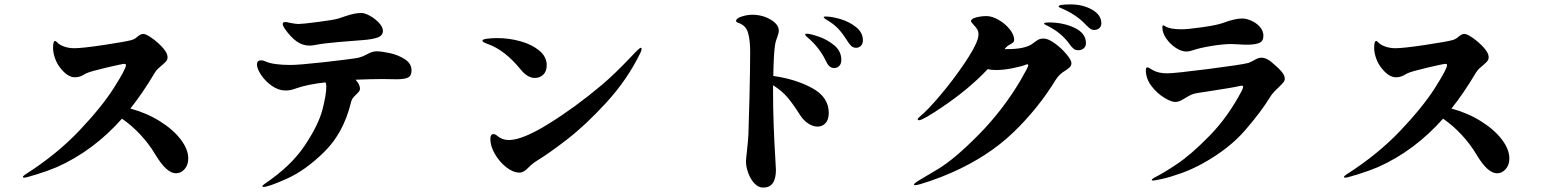

<svg xmlns="http://www.w3.org/2000/svg" viewBox="-20 -835 7040 872"><path d="M835 -115Q835 -86 818.5 -67Q802 -48 779 -48Q758 -48 735 -68.5Q712 -89 685 -134Q657 -181 618 -223Q579 -265 534 -296Q403 -149 238 -76Q198 -59 148 -43.5Q98 -28 90 -28Q84 -28 84 -32Q84 -35 94 -42Q237 -133 339.5 -241Q442 -349 497 -435.5Q552 -522 552 -539Q552 -545 545 -545Q536 -545 463.5 -528Q391 -511 372 -502Q369 -500 353.5 -492Q338 -484 320 -484Q286 -484 252 -529Q238 -547 229.5 -571.5Q221 -596 221 -617Q221 -649 230 -649Q233 -649 238 -644Q250 -631 271.5 -623.5Q293 -616 317 -616Q354 -616 453.5 -631Q553 -646 577 -653Q592 -657 605 -669Q611 -674 617.5 -677.5Q624 -681 631 -681Q643 -681 670 -662Q697 -643 719 -618.5Q741 -594 741 -576Q741 -565 735.5 -558Q730 -551 717 -540Q708 -533 698.5 -524Q689 -515 682 -503Q626 -409 572 -342Q646 -322 706 -284.5Q766 -247 800.5 -202Q835 -157 835 -115Z M1273 -705Q1264 -719 1264 -726Q1264 -735 1276 -735Q1282 -735 1298 -731Q1325 -726 1335 -726Q1353 -726 1426 -735.5Q1499 -745 1517 -751Q1526 -754 1548.5 -761.5Q1571 -769 1588 -772.5Q1605 -776 1622 -776Q1637 -776 1660.5 -763Q1684 -750 1701.5 -731Q1719 -712 1719 -695Q1719 -673 1694.5 -664.5Q1670 -656 1629 -653Q1585 -650 1516 -644Q1447 -638 1407 -630Q1400 -628 1385 -628Q1355 -628 1328 -646.5Q1301 -665 1273 -705ZM1849 -515Q1849 -491 1833.5 -483Q1818 -475 1780 -475L1720 -476Q1666 -476 1595 -473Q1615 -451 1615 -432Q1615 -425 1610.5 -419.5Q1606 -414 1600 -408Q1590 -399 1583 -390Q1576 -381 1573 -366Q1539 -230 1453 -145.5Q1367 -61 1283 -23.5Q1199 14 1177 14Q1172 14 1172 11Q1172 7 1182 0Q1302 -81 1364 -174Q1426 -267 1444 -335.5Q1462 -404 1462 -442Q1462 -454 1458 -461Q1372 -451 1323 -433Q1300 -424 1277 -424Q1245 -424 1215 -445Q1185 -466 1166 -494.5Q1147 -523 1147 -542Q1147 -561 1166 -561Q1176 -561 1186 -556Q1221 -540 1300 -540Q1338 -540 1455 -553Q1572 -566 1609 -573Q1625 -577 1644 -587Q1670 -602 1690 -602Q1712 -602 1749.5 -594Q1787 -586 1818 -566.5Q1849 -547 1849 -515Z M2345 -519Q2272 -609 2193 -636Q2171 -644 2171 -650Q2171 -657 2194 -659.5Q2217 -662 2239 -662Q2292 -662 2344 -647.5Q2396 -633 2429.5 -605Q2463 -577 2463 -539Q2463 -511 2447.5 -496Q2432 -481 2409 -481Q2376 -481 2345 -519ZM2207 -204Q2207 -226 2221 -226Q2229 -226 2237 -219Q2260 -199 2291 -199Q2353 -199 2473 -273.5Q2593 -348 2713 -449Q2772 -499 2845 -576Q2884 -618 2890 -618Q2894 -618 2894 -613Q2894 -606 2888 -594Q2829 -473 2734 -369.5Q2639 -266 2554.5 -201Q2470 -136 2420 -106Q2399 -93 2382 -76Q2359 -51 2340 -51Q2311 -51 2280 -75Q2249 -99 2228 -135Q2207 -171 2207 -204Z M3744 -322Q3744 -292 3729.5 -276Q3715 -260 3693 -260Q3673 -260 3651.5 -273.5Q3630 -287 3614 -312Q3583 -361 3558 -391Q3533 -421 3491 -448V-414Q3491 -277 3502 -101L3504 -63Q3504 17 3446 17Q3424 17 3406 -2.5Q3388 -22 3378 -50Q3368 -78 3368 -101Q3368 -111 3372 -145Q3378 -202 3379 -224Q3381 -271 3384 -398Q3387 -525 3387 -600Q3387 -653 3377 -687Q3367 -721 3331 -732Q3323 -735 3323 -739Q3323 -752 3348.5 -760Q3374 -768 3396 -768Q3443 -768 3480 -746Q3517 -724 3517 -696Q3517 -685 3510 -666Q3502 -647 3500 -631Q3494 -594 3492 -490Q3593 -476 3668.5 -435Q3744 -394 3744 -322ZM3899 -652Q3899 -636 3890 -627Q3881 -618 3868 -618Q3855 -618 3846 -626.5Q3837 -635 3827 -651Q3807 -683 3786.5 -705Q3766 -727 3731 -747Q3721 -754 3721 -757Q3721 -760 3730 -760Q3758 -760 3798 -748Q3838 -736 3868.5 -711.5Q3899 -687 3899 -652ZM3801 -563Q3801 -545 3791.5 -535.5Q3782 -526 3769 -526Q3755 -526 3746 -535Q3737 -544 3730 -560Q3700 -622 3643 -669Q3637 -675 3637 -678Q3637 -682 3644 -682Q3659 -682 3697.5 -669Q3736 -656 3768.5 -629.5Q3801 -603 3801 -563Z M4982 -729Q4982 -715 4972.5 -707Q4963 -699 4950 -699Q4939 -699 4931.5 -704.5Q4924 -710 4912 -722Q4869 -769 4797 -799Q4788 -802 4788 -806Q4788 -815 4842 -815Q4898 -815 4940 -791Q4982 -767 4982 -729ZM4846 -549Q4846 -538 4840 -531.5Q4834 -525 4821 -516Q4791 -499 4775 -473Q4695 -342 4581.5 -233Q4468 -124 4300 -50Q4257 -31 4203 -12.5Q4149 6 4137 6Q4131 6 4131 3Q4131 -2 4154 -16Q4160 -20 4236.5 -65Q4313 -110 4424.5 -223Q4536 -336 4616 -472Q4650 -531 4650 -538Q4650 -543 4646 -543Q4643 -543 4641 -542Q4622 -534 4580.5 -525.5Q4539 -517 4504 -517Q4481 -517 4466 -521Q4379 -429 4258 -348Q4171 -289 4154 -289Q4148 -289 4148 -293Q4148 -298 4157 -305Q4193 -334 4251.5 -403.5Q4310 -473 4359 -545.5Q4408 -618 4420 -656Q4424 -668 4424 -680Q4424 -692 4418 -702Q4412 -712 4401 -723.5Q4390 -735 4390 -739Q4390 -750 4413.5 -756Q4437 -762 4460 -762Q4485 -762 4515 -745Q4545 -728 4565.5 -702.5Q4586 -677 4586 -654Q4586 -647 4582 -643Q4578 -639 4569 -634Q4553 -626 4545 -615L4543 -612H4556Q4630 -612 4664 -633Q4672 -638 4681.5 -645.5Q4691 -653 4699 -656.5Q4707 -660 4720 -660Q4740 -660 4770 -638.5Q4800 -617 4823 -589.5Q4846 -562 4846 -549ZM4912 -639Q4912 -624 4902 -615.5Q4892 -607 4878 -607Q4864 -607 4856 -613.5Q4848 -620 4837 -635Q4800 -688 4731 -721Q4722 -725 4722 -728Q4722 -733 4745 -733Q4809 -733 4860.5 -708.5Q4912 -684 4912 -639Z M5259 -711Q5259 -720 5263 -720Q5266 -720 5273 -715Q5295 -702 5346 -702Q5375 -702 5441.5 -711.5Q5508 -721 5535 -731Q5588 -751 5622 -751Q5640 -751 5663 -741Q5686 -731 5702 -713Q5718 -695 5718 -672Q5718 -648 5699 -640Q5680 -632 5643 -632Q5625 -632 5597 -634L5572 -635Q5536 -635 5483.5 -626.5Q5431 -618 5402 -608Q5381 -601 5369 -601Q5345 -601 5319.5 -618Q5294 -635 5276.5 -660.5Q5259 -686 5259 -711ZM5211 -18Q5211 -20 5214.5 -23Q5218 -26 5224 -29Q5261 -47 5325.5 -90Q5390 -133 5474 -219Q5558 -305 5621 -425Q5626 -437 5626 -440Q5626 -446 5620 -446Q5616 -446 5608 -444Q5591 -439 5461 -419Q5447 -417 5437.5 -415.5Q5428 -414 5421 -413Q5401 -410 5389.5 -404.5Q5378 -399 5360 -388Q5347 -380 5338 -376Q5329 -372 5317 -372Q5299 -372 5266.5 -392Q5234 -412 5209 -445Q5184 -478 5184 -517Q5184 -529 5191 -529Q5195 -529 5203 -524Q5211 -519 5215 -517Q5240 -502 5281 -502Q5315 -502 5467 -521.5Q5619 -541 5649 -549Q5658 -552 5671 -559Q5683 -566 5691.5 -569.5Q5700 -573 5710 -573Q5731 -573 5756 -552Q5788 -525 5801.5 -508.5Q5815 -492 5815 -478Q5815 -469 5809 -461.5Q5803 -454 5788 -439Q5759 -413 5747 -392Q5707 -327 5635 -243.5Q5563 -160 5443 -93Q5394 -66 5345 -48.5Q5296 -31 5260.5 -23Q5225 -15 5217 -15Q5211 -15 5211 -18Z M6835 -115Q6835 -86 6818.5 -67Q6802 -48 6779 -48Q6758 -48 6735 -68.5Q6712 -89 6685 -134Q6657 -181 6618 -223Q6579 -265 6534 -296Q6403 -149 6238 -76Q6198 -59 6148 -43.5Q6098 -28 6090 -28Q6084 -28 6084 -32Q6084 -35 6094 -42Q6237 -133 6339.5 -241Q6442 -349 6497 -435.5Q6552 -522 6552 -539Q6552 -545 6545 -545Q6536 -545 6463.5 -528Q6391 -511 6372 -502Q6369 -500 6353.5 -492Q6338 -484 6320 -484Q6286 -484 6252 -529Q6238 -547 6229.5 -571.5Q6221 -596 6221 -617Q6221 -649 6230 -649Q6233 -649 6238 -644Q6250 -631 6271.5 -623.5Q6293 -616 6317 -616Q6354 -616 6453.5 -631Q6553 -646 6577 -653Q6592 -657 6605 -669Q6611 -674 6617.5 -677.5Q6624 -681 6631 -681Q6643 -681 6670 -662Q6697 -643 6719 -618.5Q6741 -594 6741 -576Q6741 -565 6735.5 -558Q6730 -551 6717 -540Q6708 -533 6698.5 -524Q6689 -515 6682 -503Q6626 -409 6572 -342Q6646 -322 6706 -284.5Q6766 -247 6800.5 -202Q6835 -157 6835 -115Z"/></svg>

Font: Shippori Antique
Style: Regular
Weight: 400
Designer: FONTDASU
Foundry: FONTDASU / Google Inc. / but / Adobe
Version: Version 2.001